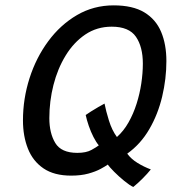

<svg xmlns="http://www.w3.org/2000/svg" viewBox="-20 -670 686 734"><path d="M489.5 44.8Q476.1 38.8 455.3 21.8Q434.5 4.9 416.3 -13.4Q398.2 -31.8 392 -40.8Q383.4 -34.5 364.6 -24.3Q345.8 -14.1 317.6 -6.3Q289.4 1.4 251.9 1.4Q187.2 1.4 146.5 -26.1Q105.8 -53.7 86.8 -101.6Q67.8 -149.5 67.8 -209.6Q67.8 -292.7 93 -371.3Q118.2 -449.9 164.6 -512.6Q210.9 -575.3 274.4 -612.4Q338 -649.5 414.5 -649.5Q487.4 -649.5 531.7 -622.8Q575.9 -596 596 -548.1Q616.1 -500.2 616.1 -436.5Q616.1 -368.8 600 -301Q583.9 -233.1 550.8 -176.2Q517.8 -119.2 466.4 -82.6Q481.1 -62.3 505.7 -47.2Q530.2 -32.1 556.6 -22.3Q543.8 -6.2 525 12.6Q506.2 31.4 489.5 44.8ZM357.7 -114.3Q347.6 -126.2 337.4 -146.1Q327.2 -166 319.4 -188.7Q311.6 -211.3 307.6 -230.4Q314.8 -235.7 328.1 -244Q341.4 -252.3 355.7 -260.7Q369.9 -269 379.6 -274Q384.9 -246.4 396.4 -209.2Q408 -171.9 427 -146.2Q452.9 -169.3 471.5 -202.3Q490.1 -235.2 502.2 -273.5Q514.3 -311.7 520.2 -351.2Q526.1 -390.8 526.1 -426.9Q526.1 -490.9 499.7 -529.4Q473.2 -568 407.1 -568Q350.4 -568 306 -538Q261.7 -508 231 -457.7Q200.2 -407.4 184.4 -345.2Q168.6 -283 168.6 -218.4Q168.6 -161 191.4 -123.3Q214.2 -85.6 275.7 -85.6Q309.6 -85.6 329.8 -96.9Q350.1 -108.2 357.7 -114.3Z"/></svg>

Font: Grandstander Thin
Style: Italic
Weight: 100
Italic angle: -15°
Designer: Tyler Finck
Foundry: Etcetera Type Co
Version: Version 1.200